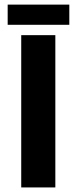

<svg xmlns="http://www.w3.org/2000/svg" viewBox="-20 -821 335 841"><path d="M73 0V-667H222.4V0ZM13.6 -712.4V-800.8H283.6V-712.4Z"/></svg>

Font: Maven Pro VF Beta
Style: Regular
Weight: 400
Designer: Joe Prince
Foundry: Joe Prince
Version: Version 2.002